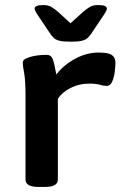

<svg xmlns="http://www.w3.org/2000/svg" viewBox="-20 -738 478 760"><path d="M134 2Q106 2 93.5 -5.5Q81 -13 81 -27V-357Q81 -421 75.5 -449.5Q70 -478 70 -490Q70 -500 82 -506Q94 -512 110.5 -515.5Q127 -519 142 -520Q157 -521 164 -521Q182 -521 188.5 -504.5Q195 -488 203 -443Q232 -481 277.5 -505.5Q323 -530 370 -530Q409 -530 423 -520Q437 -510 437 -490Q437 -478 434.5 -456Q432 -434 424.5 -416Q417 -398 403 -398Q389 -398 375 -402.5Q361 -407 333 -407Q293 -407 259.5 -390Q226 -373 209 -347V-27Q209 -13 196.5 -5.5Q184 2 156 2ZM368 -718Q388 -718 395.5 -714Q403 -710 403 -704Q403 -696 389 -676L340 -603Q333 -593 325.5 -586.5Q318 -580 303.5 -576.5Q289 -573 260 -573Q231 -573 216.5 -576.5Q202 -580 194.5 -586.5Q187 -593 180 -603L131 -676Q117 -696 117 -704Q117 -710 124.5 -714Q132 -718 152 -718Q170 -718 182.5 -711Q195 -704 211 -690L259 -646L308 -690Q324 -704 336.5 -711Q349 -718 368 -718Z"/></svg>

Font: Asap Expanded SemiBold
Style: Regular
Weight: 600
Width: 7
Designer: Pablo Cosgaya
Foundry: Omnibus-Type
Version: Version 3.001; ttfautohint (v1.8.4.7-5d5b)